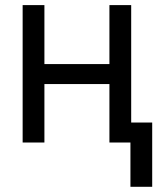

<svg xmlns="http://www.w3.org/2000/svg" viewBox="-20 -550 641 741"><path d="M422.9 -225.6V-302.7H130.9V-225.6ZM151.4 0V-530.3H67.4V0ZM486.3 0V-530.3H402.3V0ZM567.4 170.9V-77.1H483.4V170.9Z"/></svg>

Font: Pretendard Variable
Style: Regular
Weight: 400
Designer: Base glyphs from Inter by Rasmus Andersson; Hangeul glyphs from Noto Sans CJK(Source Han Sans) by Jang Soo-young and Kan
Foundry: Kil Hyung-jin
Version: Version 1.309;Glyphs 3.2 (3225)